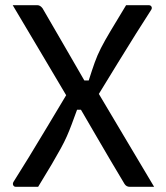

<svg xmlns="http://www.w3.org/2000/svg" viewBox="-20 -720 640 740"><path d="M41 0Q34 0 31 -6Q28 -12 32 -19Q56 -57 90.5 -113Q125 -169 162.5 -232Q200 -295 235 -353Q185 -438 133 -525Q81 -612 29 -700H124Q135 -700 144 -688Q185 -618 225.5 -547.5Q266 -477 305 -410H322Q335 -451 345 -479Q355 -507 369 -534.5Q383 -562 406 -600.5Q429 -639 466 -700H553Q561 -700 564 -694Q567 -688 562 -681Q538 -644 504 -590Q470 -536 433 -475.5Q396 -415 361 -358Q413 -271 466.5 -180.5Q520 -90 574 0H480Q467 0 460 -11Q435 -53 405.5 -102.5Q376 -152 347 -202.5Q318 -253 292 -297H277Q265 -264 256 -240Q247 -216 237.5 -194.5Q228 -173 214 -147.5Q200 -122 179.5 -87Q159 -52 127 0Z"/></svg>

Font: Recursive Sn Lnr St
Style: Regular
Weight: 400
Version: Version 1.079;hotconv 1.0.112;makeotfexe 2.5.65598; ttfautoh